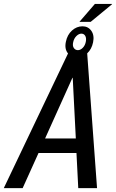

<svg xmlns="http://www.w3.org/2000/svg" viewBox="-44 -978 603 998"><path d="M190.4 -258.3H350.1L334 -573.7H332.5ZM384.8 -841.3Q414.1 -841.3 430.7 -817.9Q447.3 -794.4 439.9 -758.3Q432.6 -722.2 409.2 -700.7L460.4 0H362.8L353.5 -182.6H156.2L73.7 0H-24.4L309.6 -700.2Q290.5 -723.1 298.3 -760.3Q305.7 -797.4 330.1 -819.3Q354.5 -841.3 384.8 -841.3ZM361.3 -717.3Q375 -717.8 386.2 -729.5Q397.9 -741.2 401.9 -760.3Q405.8 -779.3 399.4 -791Q393.1 -802.7 379.4 -803.2Q365.7 -803.2 353 -790.5Q340.3 -777.8 336.4 -758.8Q332 -739.7 339.8 -728.5Q347.7 -717.3 361.3 -717.3ZM449.2 -957.5H538.1L538.6 -956.1L427.2 -864.3H368.7Z"/></svg>

Font: RobotoCondensed-Italic
Style: Italic
Weight: 400
Designer: Google
Version: Version 1.200311; 2013